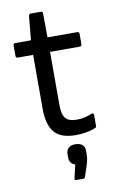

<svg xmlns="http://www.w3.org/2000/svg" viewBox="-94 -668 573 949"><g transform="rotate(-10 192.5 -193.5)"><path d="M246.1 12.2Q171.4 12.2 139.2 -26.1Q106.9 -64.5 106.9 -145V-415H29.8Q20 -415 20 -424.8V-478Q20 -487.8 29.8 -487.8H108.9L120.1 -607.9Q121.6 -618.2 130.9 -618.2H181.2Q190.9 -618.2 190.9 -607.9L191.9 -487.8H340.8Q351.1 -487.8 351.1 -478V-424.8Q351.1 -415 340.8 -415H191.9V-147Q191.9 -100.1 208.5 -81.1Q225.1 -62 265.1 -62Q303.2 -62 339.8 -78.1Q344.7 -80.1 348.4 -78.1Q352.1 -76.2 352.1 -70.8V-16.1Q352.1 -7.3 344.2 -4.9Q302.2 12.2 246.1 12.2ZM208 231Q200.7 231 202.1 222.2L217.8 154.8Q189 145.5 189 113.8V97.2Q189 78.6 200.9 67.4Q212.9 56.2 232.9 56.2Q282.2 56.2 282.2 97.2V115.2Q282.2 137.7 273.9 165L253.9 225.1Q251.5 231 244.1 231Z"/></g></svg>

Font: Sofia Sans
Style: Regular
Weight: 400
Designer: Botio Nikoltchev, Ani Petrova
Foundry: lettersoup
Version: Version 4.100